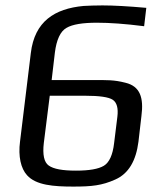

<svg xmlns="http://www.w3.org/2000/svg" viewBox="-20 -680 561 710"><path d="M503 -251C512 -319 498 -361 444 -374C401 -385 377 -384 318 -384H171L183 -486C189 -533 203 -564 226 -577C248 -590 286 -596 338 -596C385 -596 443 -592 513 -583L521 -651C454 -657 399 -660 359 -660C332 -660 309 -659 289 -658C182 -648 108 -601 94 -484L54 -156C47 -102 57 -57 80 -32C113 5 178 10 251 10C319 10 357 6 406 -16C456 -38 483 -86 492 -156ZM402 -151C397 -107 384 -79 364 -67C344 -55 310 -49 261 -49C211 -49 178 -55 160 -68C143 -80 137 -108 142 -151L164 -326H294C348 -326 382 -321 397 -311C412 -301 418 -280 414 -248Z"/></svg>

Font: Gamestation Display
Style: Italic
Weight: 400
Designer: Jonas Hecksher
Foundry: Jonas Hecksher, Playtypeª, e-types AS
Version: Version 1.003